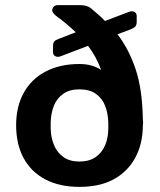

<svg xmlns="http://www.w3.org/2000/svg" viewBox="-20 -720 626 750"><path d="M290 10Q212 10 156.5 -19.5Q101 -49 72 -103Q43 -157 43 -231Q43 -304 73 -358Q103 -412 159 -441Q215 -470 290 -470Q316 -470 337 -464Q358 -458 375 -447Q356 -499 324 -541L219 -501Q212 -498 207 -498Q198 -498 192.5 -503Q187 -508 187 -517V-539Q187 -552 192 -558Q197 -564 209 -568L276 -594Q259 -610 239.5 -626.5Q220 -643 199 -658Q191 -665 187.5 -670Q184 -675 184 -679Q184 -688 190 -694Q196 -700 205 -700H293Q308 -700 318.5 -696.5Q329 -693 336 -687Q350 -675 364 -663Q378 -651 390 -638L482 -673Q490 -676 494 -676Q503 -676 508.5 -671Q514 -666 514 -657V-635Q514 -623 509 -617Q504 -611 492 -606L439 -586Q483 -529 509.5 -450.5Q536 -372 538 -255Q539 -248 539 -241Q539 -234 538 -227Q537 -155 507 -101.5Q477 -48 423 -19Q369 10 290 10ZM290 -89Q328 -89 353 -106Q378 -123 390.5 -152.5Q403 -182 403 -218Q403 -225 403 -230Q403 -235 403 -242Q402 -278 390.5 -307Q379 -336 354.5 -353.5Q330 -371 290 -371Q252 -371 227 -353.5Q202 -336 190.5 -307Q179 -278 178 -242Q178 -234 178 -229Q178 -224 178 -217Q179 -181 191.5 -152Q204 -123 228.5 -106Q253 -89 290 -89Z"/></svg>

Font: Rubik Light Medium
Style: Regular
Weight: 500
Version: Version 2.104